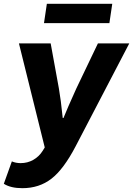

<svg xmlns="http://www.w3.org/2000/svg" viewBox="-56 -774 696 1004"><path d="M-36 187 6 70Q27 79 52 79Q88 79 118 62Q148 45 167 15L178 -3L43 -547H209L252 -311Q262 -255 272 -157H276L302 -219L343 -311L456 -547H620L340 -10Q277 111 213 160.5Q149 210 61 210Q0 210 -36 187ZM189 -754H531L516 -653H174Z"/></svg>

Font: Nebula Sans Bold
Style: Regular
Weight: 700
Italic angle: -9°
Designer: Paul D. Hunt for Adobe (as Source Sans)
Foundry: Nebula Entertainment & Broadcasting LLC
Version: Version 1.010